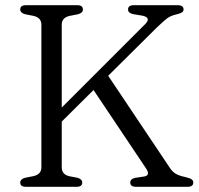

<svg xmlns="http://www.w3.org/2000/svg" viewBox="-20 -720 767 740"><path d="M218 -75Q218 -47 248.5 -40.5L278 -35Q297 -29.5 297 -16.5Q297 0 275 0H80Q58 0 58 -16.5Q58 -30 77.5 -35L108 -41Q139.5 -47.5 139.5 -75V-625Q139.5 -652.5 108 -659L77.5 -665Q58 -670 58 -683.5Q58 -700 80 -700H277.5Q299.5 -700 299.5 -683.5Q299.5 -670 280.5 -665L249.5 -659Q218 -652.5 218 -625V-305.5L538 -625.5Q565 -651.5 529.5 -659.5L493 -665.5Q473.5 -670 473.5 -683.5Q473.5 -700 496 -700H664.5Q687.5 -700 687.5 -683.5Q687.5 -676.5 681.2 -672.2Q675 -668 658 -664Q638.5 -659.5 625.2 -650Q612 -640.5 583.5 -613L397 -428L636 -71Q646 -56 660.2 -48.8Q674.5 -41.5 691 -38.5Q712 -33.5 718.5 -28.8Q725 -24 725 -16.5Q725 0 702.5 0H504.5Q482 0 482 -16.5Q482 -30.5 501 -34.5L537 -40Q560 -44.5 543.5 -70L340.5 -373L218 -251.5Z"/></svg>

Font: Fraunces 9pt Soft Light
Style: Regular
Weight: 300
Version: Version 1.000;[0bf87f6ff]